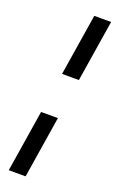

<svg xmlns="http://www.w3.org/2000/svg" viewBox="-169 -750 606 975"><g transform="rotate(20 134.0 -262.5)"><path d="M107 -372 160 -705H251L198 -372ZM20 180 73 -154H164L111 180Z"/></g></svg>

Font: Mulish ExtraLight Medium
Style: Italic
Weight: 500
Italic angle: -9°
Version: Version 3.603